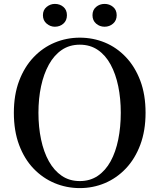

<svg xmlns="http://www.w3.org/2000/svg" viewBox="-20 -946 817 984"><path d="M261 -809Q238 -809 219 -825Q200 -841 200 -868Q200 -895 219 -910.5Q238 -926 261 -926Q287 -926 305 -910.5Q323 -895 323 -868Q323 -841 305 -825Q287 -809 261 -809ZM516 -809Q491 -809 472.5 -825Q454 -841 454 -868Q454 -895 472.5 -910.5Q491 -926 516 -926Q541 -926 559.5 -910.5Q578 -895 578 -868Q578 -841 559.5 -825Q541 -809 516 -809ZM389 18Q321 18 260 -7.5Q199 -33 152 -82Q105 -131 78 -203Q51 -275 51 -368Q51 -460 78 -531.5Q105 -603 152 -652.5Q199 -702 260 -727.5Q321 -753 389 -753Q457 -753 517.5 -728Q578 -703 625 -653.5Q672 -604 699 -532.5Q726 -461 726 -368Q726 -276 699 -204Q672 -132 625 -82.5Q578 -33 517.5 -7.5Q457 18 389 18ZM389 -18Q442 -18 481.5 -45Q521 -72 547 -119.5Q573 -167 586 -231Q599 -295 599 -368Q599 -441 586 -504Q573 -567 547 -615Q521 -663 481.5 -690Q442 -717 389 -717Q336 -717 296.5 -690Q257 -663 230.5 -615Q204 -567 190.5 -504Q177 -441 177 -368Q177 -295 190.5 -231Q204 -167 230.5 -119.5Q257 -72 296.5 -45Q336 -18 389 -18Z"/></svg>

Font: Noto Serif JP ExtraLight SemiBold
Style: Regular
Weight: 600
Version: Version 2.003-H1;hotconv 1.1.1;makeotfexe 2.6.0